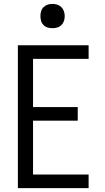

<svg xmlns="http://www.w3.org/2000/svg" viewBox="-20 -968 540 988"><path d="M72 0V-735H436V-665H150V-417H380V-347H150V-70H436V0ZM250 -823Q237 -823 225 -826.5Q213 -830 204 -839Q195 -848 191.5 -860Q188 -872 188 -885Q188 -898 191.5 -910Q195 -922 204 -931Q213 -940 225 -944Q237 -948 250 -948Q263 -948 275 -944Q287 -940 296 -931Q305 -922 309 -910Q313 -898 313 -885Q313 -872 309 -860Q305 -848 296 -839Q287 -830 275 -826.5Q263 -823 250 -823Z"/></svg>

Font: Iosevka www.saffi
Style: Regular
Weight: 400
Monospace: yes
Designer: Belleve Invis
Foundry: Belleve Invis
Version: Version 22.0.2; ttfautohint (v1.8.3)